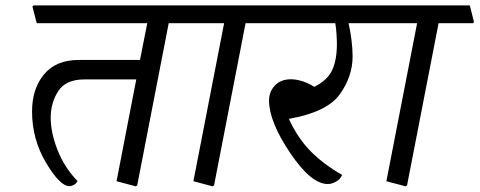

<svg xmlns="http://www.w3.org/2000/svg" viewBox="-20 -669 1746 699"><path d="M594.2 -584.5 479.5 5.9 474.1 9.3 404.3 -9.3 476.1 -379.9H287.6Q219.7 -379.9 192.1 -337.4Q164.6 -294.9 164.6 -240.7Q164.6 -185.5 189.9 -121.8Q215.3 -58.1 262.2 -9.8Q256.8 -0.5 248.8 4.2Q240.7 8.8 232.9 8.8Q198.2 8.8 147.5 -76.7Q96.7 -162.1 96.7 -263.2Q96.7 -346.2 140.4 -398.4Q184.1 -450.7 266.1 -450.7H489.7L516.1 -584.5H113.8L98.1 -645L102.1 -649.4H708L723.1 -588.9L719.7 -584.5Z M753.9 9.3 684.1 -9.3 795.9 -584.5H695.3L679.7 -645L683.6 -649.4H987.8L1002.9 -588.9L999.5 -584.5H874L759.3 5.9Z M1422.4 -584.5H1249Q1255.4 -556.6 1259.5 -524.2Q1263.7 -491.7 1263.7 -464.4Q1263.7 -390.6 1217 -325.7Q1170.4 -260.7 1031.7 -236.3Q1064.5 -165 1111.6 -117.7Q1158.7 -70.3 1225.6 -32.2Q1219.2 -17.1 1203.9 -8.1Q1188.5 1 1173.3 1Q1112.3 1 1035.9 -112.8Q959.5 -226.6 959.5 -303.2Q959.5 -335.4 981 -357.9Q1002.4 -380.4 1039.1 -380.4Q1057.1 -380.4 1079.3 -373.8Q1101.6 -367.2 1124 -353Q1171.4 -376 1189 -413.1Q1206.5 -450.2 1206.5 -508.3Q1206.5 -523.4 1205.1 -545.7Q1203.6 -567.9 1200.7 -584.5H975.1L959.5 -645L963.4 -649.4H1410.6L1425.8 -588.9Z M1456.5 9.3 1386.7 -9.3 1498.5 -584.5H1397.9L1382.3 -645L1386.2 -649.4H1690.4L1705.6 -588.9L1702.1 -584.5H1576.7L1461.9 5.9Z"/></svg>

Font: Sitara
Style: Italic
Weight: 400
Italic angle: -11°
Designer: Neelakash Kshetrimayum
Foundry: Neelakash Kshetrimayum
Version: Version 1.000;PS Version 1.000;PS 1.0;hotconv 1.;hotconv 1.0